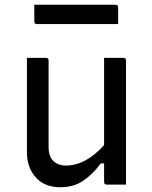

<svg xmlns="http://www.w3.org/2000/svg" viewBox="-20 -775 640 806"><path d="M173 -532Q184 -532 184 -521V-157Q184 -119 204 -99.5Q224 -80 256 -80Q340 -80 417 -166V-532H498Q509 -532 509 -521V0H428Q417 0 417 -11V-89H403Q369 -43 329 -16Q289 11 233 11Q167 11 130 -30.5Q93 -72 93 -136V-532ZM124 -755H465Q476 -755 476 -744V-674H135Q124 -674 124 -685Z"/></svg>

Font: Recursive Mn Lnr St
Style: Regular
Weight: 400
Monospace: yes
Version: Version 1.079;hotconv 1.0.112;makeotfexe 2.5.65598; ttfautoh